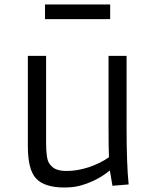

<svg xmlns="http://www.w3.org/2000/svg" viewBox="-20 -832 706 862"><path d="M548.3 -255.9Q548.3 -94.7 557.6 -3.9L484.9 2L473.1 -66.9Q416 -19.5 339.8 1.5Q309.6 9.8 267.8 9.8Q226.1 9.8 193.1 -0.2Q160.2 -10.3 140.6 -32.2Q105 -71.8 105 -176.3V-581.1H187V-189.5Q187 -119.1 200.7 -98.9Q214.4 -78.6 233.2 -71.5Q252 -64.5 277.8 -64.5Q303.7 -64.5 327.9 -68.6Q352.1 -72.8 376.5 -80.6Q427.7 -97.2 469.2 -126V-126.5Q467.3 -163.6 467.3 -271V-581.1H548.3ZM182.1 -812H474.6V-746.1H182.1Z"/></svg>

Font: Armata
Style: Regular
Weight: 400
Designer: Viktoriya Grabowska
Foundry: Viktoriya Grabowska
Version: Version 1.003